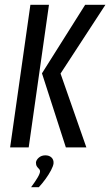

<svg xmlns="http://www.w3.org/2000/svg" viewBox="-20 -611 457 796"><path d="M253 0 154 -307 333 -591H417L231 -306L338 0ZM22 0 106 -591H183L99 0ZM109 165Q126 142 136 125Q146 108 146 99Q146 93 141.5 89Q137 85 133 79Q129 73 129 63Q130 52 141 42.5Q152 33 168 33Q184 33 193.5 42Q203 51 202 66Q201 77 191.5 95Q182 113 168.5 131.5Q155 150 141 165Z"/></svg>

Font: Alumni Sans Medium
Style: Italic
Weight: 500
Italic angle: -8°
Designer: Robert E. Leuschke
Foundry: Robert E. Leuschke
Version: Version 1.016